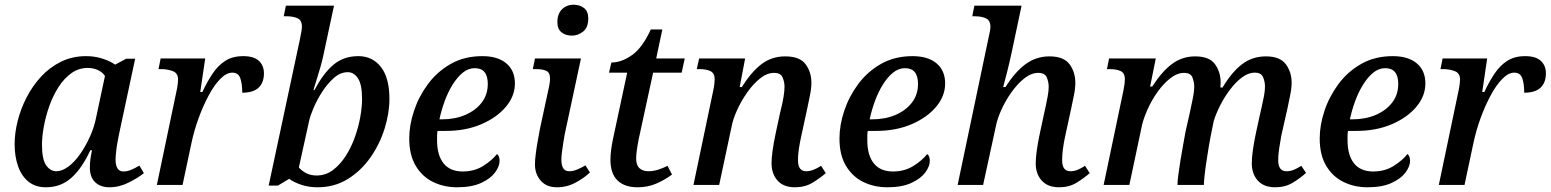

<svg xmlns="http://www.w3.org/2000/svg" viewBox="-20 -784 6574 814"><path d="M175 10Q130 10 100.5 -14Q71 -38 56.5 -79.5Q42 -121 42 -173Q42 -220 55 -271.5Q68 -323 93 -371.5Q118 -420 154.5 -459.5Q191 -499 239 -522.5Q287 -546 345 -546Q382 -546 414.5 -535.5Q447 -525 468 -510L515 -535H553L485 -217Q483 -206 479 -185.5Q475 -165 472.5 -143Q470 -121 470 -108Q470 -57 503 -57Q519 -57 536 -64Q553 -71 571 -82L590 -50Q567 -31 526.5 -10.5Q486 10 444 10Q406 10 383.5 -11.5Q361 -33 361 -73Q361 -91 363 -107Q365 -123 370 -147H363Q328 -71 283 -30.5Q238 10 175 10ZM219 -58Q243 -58 269.5 -77.5Q296 -97 319.5 -130.5Q343 -164 361.5 -205Q380 -246 388 -288L425 -462Q414 -479 394 -487.5Q374 -496 352 -496Q314 -496 283 -474Q252 -452 228.5 -415.5Q205 -379 189.5 -335.5Q174 -292 166 -248.5Q158 -205 158 -170Q158 -109 175.5 -83.5Q193 -58 219 -58Z M729 -401Q732 -415 733.5 -428Q735 -441 735 -447Q735 -474 712.5 -482.5Q690 -491 663 -491H652L661 -536H850L829 -394H838Q858 -437 881 -471.5Q904 -506 935 -526Q966 -546 1011 -546Q1056 -546 1077.5 -526Q1099 -506 1099 -473Q1099 -434 1076.5 -412.5Q1054 -391 1007 -391Q1007 -430 998.5 -453Q990 -476 965 -476Q940 -476 914 -449.5Q888 -423 864.5 -379Q841 -335 822 -283Q803 -231 792 -179L754 0H645Z M1326 10Q1288 10 1256 -1Q1224 -12 1206 -26L1158 3H1119L1251 -615Q1260 -657 1260 -671Q1260 -698 1241.5 -706.5Q1223 -715 1195 -715H1183L1192 -760H1396L1350 -545Q1346 -526 1338 -498Q1330 -470 1321.5 -443.5Q1313 -417 1309 -403H1314Q1349 -471 1392.5 -508.5Q1436 -546 1499 -546Q1559 -546 1595 -500Q1631 -454 1631 -365Q1631 -304 1610.5 -238.5Q1590 -173 1550.5 -116.5Q1511 -60 1454.5 -25Q1398 10 1326 10ZM1322 -40Q1361 -40 1391.5 -63Q1422 -86 1445.5 -122.5Q1469 -159 1484.5 -202.5Q1500 -246 1507.5 -288.5Q1515 -331 1515 -364Q1515 -426 1497.5 -452Q1480 -478 1455 -478Q1423 -478 1395.5 -453.5Q1368 -429 1345.5 -394Q1323 -359 1308.5 -324.5Q1294 -290 1290 -269L1247 -74Q1260 -59 1279 -49.5Q1298 -40 1322 -40Z M1918 10Q1862 10 1816 -12.5Q1770 -35 1742.5 -81Q1715 -127 1715 -197Q1715 -253 1735 -313.5Q1755 -374 1794 -427Q1833 -480 1891 -513Q1949 -546 2025 -546Q2090 -546 2126.5 -515.5Q2163 -485 2163 -430Q2163 -377 2125 -331.5Q2087 -286 2021 -257.5Q1955 -229 1870 -229H1835Q1833 -219 1833 -208.5Q1833 -198 1833 -189Q1833 -126 1860.5 -91.5Q1888 -57 1942 -57Q1991 -57 2028.5 -80.5Q2066 -104 2087 -131Q2098 -123 2098 -102Q2098 -79 2079 -53Q2060 -27 2020 -8.5Q1980 10 1918 10ZM1853 -278Q1909 -278 1953 -297Q1997 -316 2022.5 -349.5Q2048 -383 2048 -428Q2048 -495 1993 -495Q1965 -495 1941.5 -475.5Q1918 -456 1898.5 -424.5Q1879 -393 1865 -354.5Q1851 -316 1843 -278Z M2405 -633Q2378 -633 2360.5 -647Q2343 -661 2343 -690Q2343 -725 2362.5 -744.5Q2382 -764 2412 -764Q2438 -764 2456 -750Q2474 -736 2474 -706Q2474 -667 2452 -650Q2430 -633 2405 -633ZM2341 10Q2297 10 2272.5 -18Q2248 -46 2248 -87Q2248 -106 2251.5 -133Q2255 -160 2260 -187.5Q2265 -215 2269 -237L2308 -418Q2312 -438 2312 -450Q2312 -476 2296.5 -483.5Q2281 -491 2253 -491H2239L2248 -536H2443L2374 -214Q2372 -201 2368.5 -181Q2365 -161 2362.5 -140.5Q2360 -120 2360 -107Q2360 -58 2393 -58Q2409 -58 2426.5 -65Q2444 -72 2462 -83L2481 -53Q2459 -31 2421.5 -10.5Q2384 10 2341 10Z M2683 10Q2628 10 2598 -19Q2568 -48 2568 -107Q2568 -125 2571 -148.5Q2574 -172 2578 -191L2639 -476H2562L2572 -519Q2615 -519 2659.5 -550.5Q2704 -582 2739 -659H2788L2762 -536H2883L2870 -476H2749L2688 -195Q2683 -170 2680 -148.5Q2677 -127 2677 -112Q2677 -84 2691 -71Q2705 -58 2729 -58Q2750 -58 2771.5 -65Q2793 -72 2810 -81L2829 -44Q2798 -21 2762 -5.5Q2726 10 2683 10Z M3350 10Q3302 10 3276.5 -18.5Q3251 -47 3251 -92Q3251 -136 3269 -221L3286 -300Q3289 -313 3294 -334Q3299 -355 3302.5 -377Q3306 -399 3306 -417Q3306 -436 3298 -455.5Q3290 -475 3262 -475Q3232 -475 3203 -452Q3174 -429 3148.5 -393Q3123 -357 3105.5 -318.5Q3088 -280 3082 -249L3029 0H2920L3004 -401Q3007 -415 3008.5 -428Q3010 -441 3010 -447Q3010 -474 2992 -482.5Q2974 -491 2945 -491H2934L2944 -536H3139L3116 -415H3125Q3166 -480 3209 -512.5Q3252 -545 3309 -545Q3371 -545 3395.5 -511.5Q3420 -478 3420 -433Q3420 -408 3413.5 -378Q3407 -348 3402 -322L3377 -207Q3371 -180 3367 -153.5Q3363 -127 3363 -105Q3363 -58 3398 -58Q3426 -58 3461 -81L3481 -50Q3457 -29 3425 -9.5Q3393 10 3350 10Z M3742 10Q3686 10 3640 -12.5Q3594 -35 3566.5 -81Q3539 -127 3539 -197Q3539 -253 3559 -313.5Q3579 -374 3618 -427Q3657 -480 3715 -513Q3773 -546 3849 -546Q3914 -546 3950.5 -515.5Q3987 -485 3987 -430Q3987 -377 3949 -331.5Q3911 -286 3845 -257.5Q3779 -229 3694 -229H3659Q3657 -219 3657 -208.5Q3657 -198 3657 -189Q3657 -126 3684.5 -91.5Q3712 -57 3766 -57Q3815 -57 3852.5 -80.5Q3890 -104 3911 -131Q3922 -123 3922 -102Q3922 -79 3903 -53Q3884 -27 3844 -8.5Q3804 10 3742 10ZM3677 -278Q3733 -278 3777 -297Q3821 -316 3846.5 -349.5Q3872 -383 3872 -428Q3872 -495 3817 -495Q3789 -495 3765.5 -475.5Q3742 -456 3722.5 -424.5Q3703 -393 3689 -354.5Q3675 -316 3667 -278Z M4470 10Q4422 10 4396.5 -18.5Q4371 -47 4371 -91Q4371 -137 4389 -221L4406 -300Q4409 -313 4413.5 -334Q4418 -355 4422 -377Q4426 -399 4426 -417Q4426 -436 4418 -455.5Q4410 -475 4382 -475Q4352 -475 4323 -452Q4294 -429 4269 -394Q4244 -359 4226.5 -321Q4209 -283 4203 -253L4148 0H4040L4170 -619Q4179 -657 4179 -670Q4179 -697 4160.5 -706Q4142 -715 4112 -715H4102L4111 -760H4311L4270 -566Q4260 -519 4249 -476Q4238 -433 4233 -415H4243Q4283 -479 4328 -512Q4373 -545 4429 -545Q4490 -545 4514.5 -511.5Q4539 -478 4539 -433Q4539 -408 4532.5 -378Q4526 -348 4521 -322L4496 -207Q4490 -180 4486.5 -153.5Q4483 -127 4483 -105Q4483 -58 4518 -58Q4534 -58 4548.5 -64Q4563 -70 4580 -81L4600 -50Q4576 -29 4544.5 -9.5Q4513 10 4470 10Z M5386 10Q5338 10 5312.5 -18.5Q5287 -47 5287 -92Q5287 -136 5305 -222L5322 -300Q5325 -314 5330 -335Q5335 -356 5339 -378Q5343 -400 5343 -418Q5343 -437 5335 -456.5Q5327 -476 5300 -476Q5272 -476 5245 -455.5Q5218 -435 5194 -403Q5170 -371 5152.5 -336Q5135 -301 5126 -272L5112 -203Q5109 -189 5104.5 -161Q5100 -133 5095 -101Q5090 -69 5087 -41Q5084 -13 5084 0H4972Q4972 -14 4975.5 -42Q4979 -70 4984.5 -103.5Q4990 -137 4996 -169.5Q5002 -202 5006 -225L5023 -300Q5028 -325 5035.5 -359.5Q5043 -394 5043 -417Q5043 -436 5035.5 -455.5Q5028 -475 5000 -475Q4971 -475 4942 -452.5Q4913 -430 4888 -395Q4863 -360 4846 -322Q4829 -284 4822 -255L4768 0H4659L4743 -401Q4749 -431 4749 -447Q4749 -475 4730.5 -483Q4712 -491 4684 -491H4673L4682 -536H4880L4856 -417H4865Q4906 -481 4949 -513Q4992 -545 5047 -545Q5107 -545 5131 -512Q5155 -479 5155 -434Q5155 -429 5154.5 -424Q5154 -419 5154 -413H5163Q5202 -478 5245.5 -511.5Q5289 -545 5347 -545Q5407 -545 5431.5 -511.5Q5456 -478 5456 -434Q5456 -409 5449.5 -379Q5443 -349 5438 -323L5412 -208Q5407 -180 5403 -153.5Q5399 -127 5399 -105Q5399 -58 5434 -58Q5450 -58 5465 -64Q5480 -70 5497 -81L5517 -51Q5493 -29 5461 -9.5Q5429 10 5386 10Z M5778 10Q5722 10 5676 -12.5Q5630 -35 5602.5 -81Q5575 -127 5575 -197Q5575 -253 5595 -313.5Q5615 -374 5654 -427Q5693 -480 5751 -513Q5809 -546 5885 -546Q5950 -546 5986.5 -515.5Q6023 -485 6023 -430Q6023 -377 5985 -331.5Q5947 -286 5881 -257.5Q5815 -229 5730 -229H5695Q5693 -219 5693 -208.5Q5693 -198 5693 -189Q5693 -126 5720.5 -91.5Q5748 -57 5802 -57Q5851 -57 5888.5 -80.5Q5926 -104 5947 -131Q5958 -123 5958 -102Q5958 -79 5939 -53Q5920 -27 5880 -8.5Q5840 10 5778 10ZM5713 -278Q5769 -278 5813 -297Q5857 -316 5882.5 -349.5Q5908 -383 5908 -428Q5908 -495 5853 -495Q5825 -495 5801.5 -475.5Q5778 -456 5758.5 -424.5Q5739 -393 5725 -354.5Q5711 -316 5703 -278Z M6164 -401Q6167 -415 6168.5 -428Q6170 -441 6170 -447Q6170 -474 6147.5 -482.5Q6125 -491 6098 -491H6087L6096 -536H6285L6264 -394H6273Q6293 -437 6316 -471.5Q6339 -506 6370 -526Q6401 -546 6446 -546Q6491 -546 6512.5 -526Q6534 -506 6534 -473Q6534 -434 6511.5 -412.5Q6489 -391 6442 -391Q6442 -430 6433.5 -453Q6425 -476 6400 -476Q6375 -476 6349 -449.5Q6323 -423 6299.5 -379Q6276 -335 6257 -283Q6238 -231 6227 -179L6189 0H6080Z"/></svg>

Font: Noto Serif Medium
Style: Italic
Weight: 500
Italic angle: -12°
Designer: Monotype Design Team
Foundry: Monotype Imaging Inc.
Version: Version 2.014; ttfautohint (v1.8.4.7-5d5b)